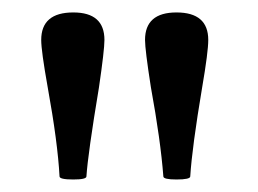

<svg xmlns="http://www.w3.org/2000/svg" viewBox="-20 -683 412 307"><path d="M97.2 -396Q75.2 -396 75.2 -400.9Q72.3 -455.1 56.2 -543.9Q45.9 -601.6 45.9 -619.1Q45.9 -663.1 97.2 -663.1Q147 -663.1 147 -619.1Q147 -603 138.2 -543Q120.6 -437.5 118.2 -400.9Q118.2 -396 97.2 -396ZM262.2 -396Q241.2 -396 241.2 -400.9Q236.8 -458.5 221.2 -543.9Q211.9 -603.5 211.9 -619.1Q211.9 -663.1 262.2 -663.1Q313 -663.1 313 -619.1Q313 -600.1 303.2 -543Q287.1 -447.3 284.2 -400.9Q284.2 -396 262.2 -396Z"/></svg>

Font: Junicode SmCond Medium
Style: Regular
Weight: 500
Width: 4
Designer: Peter S. Baker
Version: Version 2.206